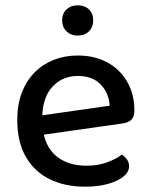

<svg xmlns="http://www.w3.org/2000/svg" viewBox="-20 -689 565 723"><path d="M110 -177 106 -250 393 -291Q390 -339 359 -371Q328 -403 273 -403Q215 -403 177.5 -362.5Q140 -322 139 -246L140 -211Q148 -138 191.5 -101.5Q235 -65 307 -65Q349 -65 384 -78Q419 -91 439 -107Q451 -99 458.5 -88Q466 -77 466 -63Q466 -41 444 -23.5Q422 -6 385 4Q348 14 301 14Q224 14 166.5 -14.5Q109 -43 77 -99Q45 -155 45 -237Q45 -296 62.5 -341Q80 -386 111 -417Q142 -448 183.5 -464Q225 -480 273 -480Q336 -480 384 -454Q432 -428 459 -381Q486 -334 486 -274Q486 -249 474.5 -238Q463 -227 441 -224ZM331 -612Q331 -587 315 -571Q299 -555 272 -555Q247 -555 230.5 -571Q214 -587 214 -612Q214 -638 230.5 -653.5Q247 -669 272 -669Q299 -669 315 -653.5Q331 -638 331 -612Z"/></svg>

Font: Baloo Tamma 2 Medium
Style: Regular
Weight: 500
Designer: Divya Kowshik, Shuchita Grover and Ek Type
Foundry: Ek Type
Version: Version 1.700